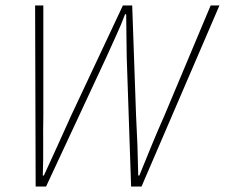

<svg xmlns="http://www.w3.org/2000/svg" viewBox="-20 -680 820 700"><path d="M110 0 108 -660H138V-260Q137 -206 137.5 -151.5Q138 -97 136 -40H140Q166 -97 191 -151.5Q216 -206 240 -260L428 -660H462L476 -260Q479 -206 481 -151.5Q483 -97 484 -40H488Q511 -97 533.5 -151.5Q556 -206 580 -260L748 -660H780L496 0H458L442 -472Q442 -513 441 -550.5Q440 -588 440 -628H436Q421 -588 403.5 -550.5Q386 -513 368 -472L148 0Z"/></svg>

Font: Source Sans Variable
Style: Italic
Weight: 200
Italic angle: -11°
Designer: Paul D. Hunt
Foundry: Adobe Systems Incorporated
Version: Version 3.006;hotconv 1.0.111;makeotfexe 2.5.65597